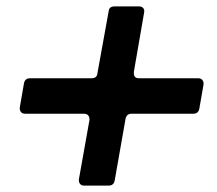

<svg xmlns="http://www.w3.org/2000/svg" viewBox="-20 -638 680 601"><path d="M243 -57Q235 -57 230.5 -62.5Q226 -68 227 -77L260 -262V-265Q260 -273 255.5 -277.5Q251 -282 243 -282H59Q50 -282 45.5 -287.5Q41 -293 42 -302L55 -377Q58 -393 74 -393H266Q284 -393 285 -409L320 -602Q321 -618 339 -618H415Q424 -618 428.5 -612.5Q433 -607 431 -598L399 -413V-409Q399 -393 415 -393H601Q609 -393 613.5 -387.5Q618 -382 617 -373L604 -298Q601 -282 585 -282H392Q376 -282 373 -266L339 -73Q336 -57 320 -57Z"/></svg>

Font: Open Sauce Two ExtraBold Italic
Style: Regular
Weight: 800
Italic angle: -10°
Designer: Alfredo Marco Pradil
Foundry: Creative Sauce Fz LLC
Version: Version 1.477